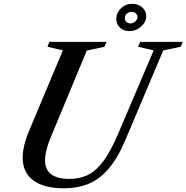

<svg xmlns="http://www.w3.org/2000/svg" viewBox="-20 -982 983 1012"><path d="M318 10.5Q210.5 10.5 155 -31.5Q99.5 -73.5 99.5 -150.5Q99.5 -213.5 136 -299L311.5 -716.5L230 -735.5L240.5 -761.5H542L530.5 -735.5L437.5 -715.5L245 -252.5Q232 -221.5 224.8 -191.2Q217.5 -161 217.5 -136.5Q217.5 -39 346.5 -39Q402 -39 445.2 -61Q488.5 -83 526 -134.2Q563.5 -185.5 601 -273L790 -716.5L707.5 -735.5L719 -761.5H943L932.5 -735.5L840.5 -716.5L641.5 -245.5Q599.5 -146.5 550.8 -90.8Q502 -35 444.2 -12.2Q386.5 10.5 318 10.5ZM662 -818Q631.5 -818 612.2 -836.5Q593 -855 593 -883Q593 -914.5 617.5 -938.2Q642 -962 677 -962Q708 -962 729.5 -943Q751 -924 751 -897Q751 -866.5 724 -842.2Q697 -818 662 -818ZM667.5 -858.5Q681.5 -858.5 693.2 -869.2Q705 -880 705 -892.5Q705 -903.5 695.5 -911.5Q686 -919.5 673.5 -919.5Q659 -919.5 648.5 -909.8Q638 -900 638 -887Q638 -874.5 646.5 -866.5Q655 -858.5 667.5 -858.5Z"/></svg>

Font: Libre Caslon Text Medium Italic
Style: Regular
Weight: 500
Italic angle: -22.583°
Designer: Pablo Impallari, Rodrigo Fuenzalida, Katja Schimmel
Foundry: Pablo Impallari, Rodrigo Fuenzalida
Version: Version 2.000